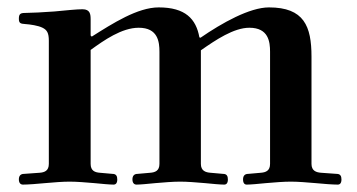

<svg xmlns="http://www.w3.org/2000/svg" viewBox="-20 -493 964 519"><path d="M31 -8C31 2 36 6 42 6C55 6 82 4 102 2C125 0 149 -2 168 -2C187 -2 212 0 235 2C255 4 277 6 287 6C293 6 297 2 297 -8C297 -17 294 -23 284 -23L250 -26C237 -27 225 -31 225 -50V-358C261 -384 309 -418 355 -418C407 -418 411 -380 411 -353V-50C411 -31 399 -27 386 -26L352 -23C342 -23 338 -17 338 -8C338 2 343 6 349 6C359 6 380 4 400 2C423 0 448 -2 467 -2C486 -2 511 0 534 2C554 4 576 6 586 6C592 6 596 2 596 -8C596 -17 593 -23 583 -23L549 -26C536 -27 523 -31 523 -50V-357C563 -385 612 -418 654 -418C706 -418 710 -380 710 -353V-50C710 -31 698 -27 685 -26L651 -23C641 -23 637 -17 637 -8C637 2 641 6 647 6C657 6 679 4 699 2C722 0 747 -2 766 -2C785 -2 810 0 833 2C853 4 880 6 893 6C899 6 903 2 903 -8C903 -17 900 -23 890 -23L848 -26C835 -27 822 -31 822 -50V-340C822 -422 802 -473 707 -473C655 -473 580 -431 522 -391L519 -392C510 -442 481 -473 409 -473C352 -473 285 -430 228 -394L225 -397V-440C225 -454 224 -468 203 -468C187 -468 159 -465 127 -462C102 -460 61 -458 47 -458C34 -458 31 -454 31 -442C31 -429 37 -429 48 -428C62 -427 83 -424 95 -418C107 -412 112 -404 112 -383V-50C112 -31 100 -27 87 -26L45 -23C35 -23 31 -17 31 -8Z"/></svg>

Font: Monomakh Unicode
Style: Regular
Weight: 400
Version: Version 1.2